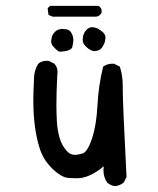

<svg xmlns="http://www.w3.org/2000/svg" viewBox="-20 -631 540 657"><path d="M374 6Q358 4 347 -6Q334 -24 334 -49L335 -62Q286 -21 243 -21Q240 -21 215.5 -22Q191 -23 159 -54Q127 -85 115 -126Q94 -193 94 -289Q94 -317 96 -349V-357Q96 -389 111 -413Q123 -423 140 -423H146L166 -413Q177 -401 177 -384L176 -374Q173 -313 173 -273Q173 -249 174.5 -218Q176 -187 183.5 -160.5Q191 -134 208 -115Q220 -101 237 -101Q244 -101 261.5 -105.5Q279 -110 294.5 -156Q310 -202 313.5 -270.5Q317 -339 333 -403Q347 -413 364 -413H370L390 -403Q400 -373 400 -339V-327Q400 -278 413 -25L403 -6Q390 4 374 6ZM184 -454Q177 -456 165 -469Q155 -478 155 -490Q155 -493 157 -503Q159 -513 168.5 -522.5Q178 -532 194 -532Q197 -532 208.5 -530.5Q220 -529 227 -513Q231 -504 231 -493Q231 -485 227.5 -470.5Q224 -456 184 -454ZM300 -456Q285 -460 273 -473Q263 -482 263 -495Q263 -517 278 -531Q286 -538 296 -538Q300 -538 308.5 -535.5Q317 -533 329 -523.5Q341 -514 341 -502Q341 -500 339.5 -491Q338 -482 329.5 -469Q321 -456 300 -456ZM308 -574H160L146 -580L143 -602Q146 -607 152 -611H317Q328 -604 328 -593L327 -586Q319 -574 308 -574Z"/></svg>

Font: Xiaolai Mono SC
Style: Regular
Weight: 400
Monospace: yes
Designer: LXGW / Nozomi Seto
Version: Version 3.113;September 30, 2024